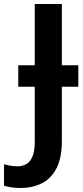

<svg xmlns="http://www.w3.org/2000/svg" viewBox="-89 -734 412 956"><path d="M12 202Q-14 202 -34 198.5Q-54 195 -69 191V84Q-54 88 -37.5 91Q-21 94 -2 94Q21 94 40.5 84Q60 74 72 47Q84 20 84 -30V-302H2V-409H84V-714H219V-409H301V-302H219V-33Q219 51 193 102.5Q167 154 120.5 178Q74 202 12 202Z"/></svg>

Font: Noto Sans Display SemiBold
Style: Regular
Weight: 600
Designer: Monotype Design Team
Foundry: Monotype Imaging Inc.
Version: Version 2.003